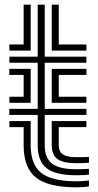

<svg xmlns="http://www.w3.org/2000/svg" viewBox="-20 -790 420 820"><path d="M20 -574V-600H81V-770H111V-574ZM201 -574V-770H231V-600H349V-574ZM306 -41.5Q217.8 -41.5 179.4 -71.4Q141 -101.2 141 -170V-299H20V-325H141V-522H20V-548H141V-770H171V-548H349V-522H171V-325H349V-299H171V-170Q171 -115 202.4 -91.1Q233.8 -67.2 306 -67.2Q337.2 -67.2 360 -69.2V-44.2Q343.8 -41.5 306 -41.5ZM201 -351V-496H349V-470H231V-377H349V-351ZM20 -351V-377H81V-470H20V-496H111V-351ZM306 10Q185.5 10 133.2 -31.9Q81 -73.8 81 -170V-247H20V-273H111V-170Q111 -87.2 156.2 -51.5Q201.5 -15.8 306 -15.8Q333.8 -15.8 360 -19.2V5.8Q340.2 10 306 10ZM306 -93Q249.8 -93 225.4 -110.9Q201 -128.8 201 -170V-273H349V-247H231V-170Q231 -142.5 248.5 -130.6Q266 -118.8 306 -118.8Q324.5 -118.8 337.8 -119Q351 -119.2 360 -120V-95Q343.2 -93 306 -93Z"/></svg>

Font: Big Shoulders Inline Text Black
Style: Regular
Weight: 900
Designer: Patric King
Foundry: XO Type Co
Version: Version 1.000